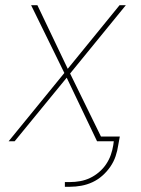

<svg xmlns="http://www.w3.org/2000/svg" viewBox="-20 -540 540 734"><path d="M228 174V156H248Q267 156 286.5 152.5Q306 149 324 140.5Q342 132 358 118.5Q374 105 385.5 88Q397 71 403.5 52.5Q410 34 413 15L415 0H351L235 -243L36 0H13L226 -261L99 -520H123L239 -277L437 -520H461L248 -259L366 -18H438L432 15Q429 36 422 57Q415 78 402 97Q389 116 371.5 131.5Q354 147 333.5 156.5Q313 166 291 170Q269 174 248 174Z"/></svg>

Font: Iosevka SS04 Thin
Style: Italic
Weight: 100
Italic angle: -9°
Monospace: yes
Designer: Belleve Invis
Foundry: Belleve Invis
Version: Version 19.0.0; ttfautohint (v1.8.4)